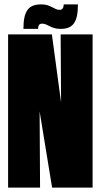

<svg xmlns="http://www.w3.org/2000/svg" viewBox="-20 -857 460 877"><path d="M271 -837C271 -823 266 -812 252 -812C227 -812 213 -837 169 -837C112 -837 87 -810 87 -725H154C154 -741 159 -749 173 -749C198 -749 212 -725 256 -725C312 -725 336 -753 336 -837ZM163 0 161 -348 218 0H403V-700H257L259 -389L217 -700H17V0Z"/></svg>

Font: Queering Heavy
Style: Bold
Weight: 900
Designer: Adam Naccarato
Foundry: adamnac
Version: Version 2.000;hotconv 1.0.109;makeotfexe 2.5.65596